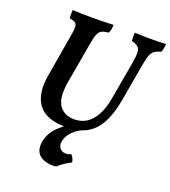

<svg xmlns="http://www.w3.org/2000/svg" viewBox="-164 -798 1043 1176"><g transform="rotate(20 357.0 -210.5)"><path d="M313 9Q179 9 129.5 -60.5Q80 -130 103 -257L151 -537Q157 -571 155.5 -588.5Q154 -606 143 -613.5Q132 -621 107 -625Q105 -636 105 -650Q105 -664 106 -679Q142 -677 171.5 -676.5Q201 -676 236 -676Q270 -676 301.5 -676.5Q333 -677 373 -679Q372 -665 370 -652Q368 -639 362 -625Q332 -622 316.5 -614Q301 -606 292.5 -585.5Q284 -565 277 -524L231 -262Q211 -151 243 -102Q275 -53 342 -53Q413 -53 457 -106Q501 -159 517 -253L561 -502Q569 -548 567.5 -571.5Q566 -595 553.5 -606Q541 -617 512 -625Q510 -638 510 -651Q510 -664 511 -679Q543 -677 568 -676.5Q593 -676 613 -676Q640 -676 661.5 -676.5Q683 -677 714 -679Q714 -665 711.5 -651.5Q709 -638 704 -625Q683 -619 669.5 -612Q656 -605 647 -592Q638 -579 632 -555Q626 -531 619 -492L579 -262Q562 -168 529 -108Q496 -48 443 -19.5Q390 9 313 9ZM318 258Q282 258 254.5 246.5Q227 235 213.5 210.5Q200 186 205 149Q209 116 227.5 84Q246 52 283.5 21Q321 -10 381 -39L438 -17Q385 1 354.5 33Q324 65 318 99Q313 126 326.5 144Q340 162 368 162Q377 162 385 159.5Q393 157 399 153Q409 162 414.5 174.5Q420 187 422 199Q399 211 377.5 225.5Q356 240 339 256Q334 257 329.5 257.5Q325 258 318 258Z"/></g></svg>

Font: Vollkorn SemiBold
Style: Italic
Weight: 600
Italic angle: -11°
Designer: Friedrich Althausen
Foundry: Friedrich Althausen
Version: Version 5.000